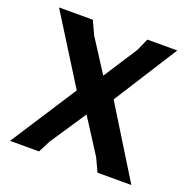

<svg xmlns="http://www.w3.org/2000/svg" viewBox="-117 -757 857 870"><g transform="rotate(20 311.5 -322.0)"><path d="M593 -644 398 -337 606 0H443L413 -64L306 -231L190 -57L161 0H21L227 -318L23 -644H186L216 -579L317 -422L422 -584L449 -644Z"/></g></svg>

Font: Alegreya Sans SC
Style: Bold
Weight: 700
Designer: Juan Pablo del Peral
Foundry: Huerta Tipografica
Version: Version 2.007